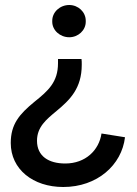

<svg xmlns="http://www.w3.org/2000/svg" viewBox="-20 -548 547 768"><path d="M257 -399C293 -399 323 -427 323 -461V-465C323 -500 293 -528 257 -528C220 -528 189 -500 189 -465V-461C189 -427 220 -399 257 -399ZM233 200C369 200 467 112 480 1L386 -14C376 53 322 106 241 106C175 106 128 77 128 15C128 -40 165 -70 206 -104C259 -148 307 -194 307 -289C307 -296 307 -307 306 -312H212V-295C212 -220 173 -185 118 -141C57 -91 23 -51 23 24C23 129 112 200 233 200Z"/></svg>

Font: Fixel Text Medium
Style: Regular
Weight: 500
Width: 4
Designer: AlfaBravo + MacPaw
Foundry: Kyrylo Tkachov, Marchela Mozhyna, Serhii Makarenko, Maria Weinstein, Zakhar Kryvoshyya
Version: Version 1.211